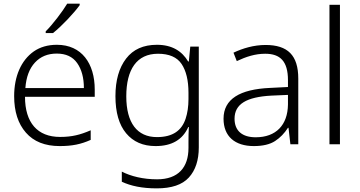

<svg xmlns="http://www.w3.org/2000/svg" viewBox="-20 -786 1960 1046"><path d="M414.1 -766.1H346.2C320.8 -723.6 265.6 -650.9 229 -615.2V-606H269C318.4 -645.5 384.8 -716.8 414.1 -757.8ZM290 -542C240.7 -542 198.7 -529.8 164.1 -505.9C94.7 -457 57.1 -369.6 57.1 -262.2C57.1 -178.2 78.6 -111.8 121.1 -63.5C163.6 -14.6 225.1 9.8 305.2 9.8C373 9.8 420.9 0 474.1 -23.9V-76.2C444.8 -63.5 418 -54.2 393.1 -48.8C368.2 -43 339.8 -40 307.1 -40C184.1 -40 116.2 -117.7 116.2 -258.8H496.1V-297.9C496.1 -439.9 425.3 -542 290 -542ZM289.1 -494.1C338.9 -494.1 376 -477.1 400.4 -442.4C424.8 -407.7 437 -362.3 437 -306.2H118.2C122.6 -366.2 140.1 -412.6 170.4 -445.3C200.7 -478 240.2 -494.1 289.1 -494.1Z M835 -542C761.2 -542 705.6 -517.1 667 -466.8C628.4 -416.5 608.9 -348.1 608.9 -262.2C608.9 -173.8 628.4 -106.4 667 -60.1C705.6 -13.7 758.8 9.8 827.6 9.8C916 9.8 975.1 -24.9 1005.9 -94.2H1008.8C1007.3 -68.8 1006.8 -39.1 1006.8 -11.2V20C1006.8 125.5 951.7 190.9 835.9 190.9C759.8 190.9 692.9 174.3 643.6 148.9V204.1C692.9 227.1 753.9 240.2 834 240.2C914.6 240.2 972.7 220.7 1008.8 181.2C1044.9 141.6 1063 86.9 1063 17.1V-532.2H1016.6L1008.8 -451.2H1004.9C971.7 -507.3 917.5 -542 835 -542ZM840.8 -493.2C901.4 -493.2 944.3 -474.6 969.2 -437.5C994.1 -400.4 1006.8 -348.1 1006.8 -280.8V-246.1C1006.8 -206.1 1001.5 -170.4 991.2 -139.2C970.2 -76.2 922.9 -39.1 835 -39.1C727.1 -39.1 668 -116.7 668 -261.2C668 -407.7 725.1 -493.2 840.8 -493.2Z M1426.8 -541C1362.8 -541 1302.7 -522.9 1252 -499L1270 -453.1C1320.8 -477.1 1370.1 -493.2 1424.8 -493.2C1506.3 -493.2 1548.8 -452.6 1548.8 -349.1V-312L1451.7 -307.1C1286.1 -299.8 1197.8 -246.1 1197.8 -139.2C1197.8 -43 1259.8 9.8 1362.8 9.8C1412.1 9.8 1450.7 0.5 1478.5 -17.6C1506.3 -35.6 1529.8 -60.1 1548.8 -89.8H1551.8L1562 0H1605V-357.9C1605 -484.9 1547.4 -541 1426.8 -541ZM1548.8 -269V-216.8C1547.4 -105 1483.9 -38.1 1373 -38.1C1300.8 -38.1 1257.8 -72.3 1257.8 -139.2C1257.8 -219.2 1322.8 -257.8 1459 -265.1Z M1832 -759.8H1774.9V0H1832Z"/></svg>

Font: Noto Reveo Sans
Style: Regular
Weight: 300
Designer: Monotype Design Team
Foundry: Monotype Imaging Inc.
Version: Version 2.007